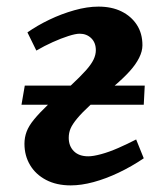

<svg xmlns="http://www.w3.org/2000/svg" viewBox="-20 -546 502 581"><path d="M415 -229H254Q228 -205 213.5 -187.5Q199 -170 193.5 -157Q188 -144 188 -129Q188 -104 203.5 -88.5Q219 -73 247 -73Q262 -73 286 -79.5Q310 -86 337.5 -98Q365 -110 392 -124L415 -67Q378 -42 339 -23.5Q300 -5 263 5Q226 15 194 15Q151 15 119.5 -1.5Q88 -18 71 -46.5Q54 -75 54 -111Q54 -130 60.5 -147.5Q67 -165 83 -184.5Q99 -204 125 -229H45L55 -287H194Q223 -314 239.5 -332.5Q256 -351 263 -365.5Q270 -380 270 -394Q270 -417 256 -430.5Q242 -444 221 -444Q209 -444 187 -437Q165 -430 139.5 -418.5Q114 -407 90 -393L63 -448Q93 -469 129.5 -486.5Q166 -504 205 -515Q244 -526 278 -526Q318 -526 347.5 -511.5Q377 -497 394 -471Q411 -445 411 -409Q411 -391 401 -371Q391 -351 372.5 -330.5Q354 -310 327 -287H418Z"/></svg>

Font: Literata 18pt SemiBold
Style: Italic
Weight: 600
Italic angle: -2°
Designer: Latin by Veronika Burian and Jose Scaglione. Greek by Irene Vlachou. Cyrillic by Vera Evstafieva
Foundry: TypeTogether
Version: Version 3.103;gftools[0.9.29]